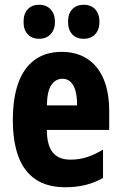

<svg xmlns="http://www.w3.org/2000/svg" viewBox="-20 -777 509 807"><path d="M239 -559Q303 -559 348 -529Q393 -499 416 -443.5Q439 -388 439 -310V-231H177Q177 -167 201.5 -136.5Q226 -106 276 -106Q312 -106 344 -116Q376 -126 413 -148V-29Q378 -9 339 0.5Q300 10 255 10Q178 10 129 -23.5Q80 -57 57 -120Q34 -183 34 -272Q34 -365 57 -428.5Q80 -492 126 -525.5Q172 -559 239 -559ZM243 -446Q214 -446 196 -420Q178 -394 177 -334H304Q304 -371 297 -396Q290 -421 276 -433.5Q262 -446 243 -446ZM79 -685Q79 -720 97 -738.5Q115 -757 144 -757Q175 -757 193 -737.5Q211 -718 211 -685Q211 -653 193 -633.5Q175 -614 144 -614Q115 -614 97 -632.5Q79 -651 79 -685ZM266 -685Q266 -720 284 -738.5Q302 -757 332 -757Q363 -757 380.5 -737.5Q398 -718 398 -685Q398 -653 380.5 -633.5Q363 -614 332 -614Q301 -614 283.5 -633Q266 -652 266 -685Z"/></svg>

Font: Noto Sans Khmer ExtraCondensed ExtraBold
Style: Regular
Weight: 800
Width: 2
Designer: Danh Hong and the Monotype Design Team
Foundry: Monotype Imaging Inc.
Version: Version 2.004